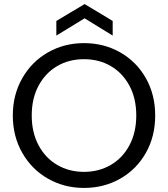

<svg xmlns="http://www.w3.org/2000/svg" viewBox="-20 -917 826 944"><path d="M393 7Q296 7 216 -38.5Q136 -84 89.5 -165.5Q43 -247 43 -349Q43 -451 89.5 -532.5Q136 -614 216 -659.5Q296 -705 393 -705Q491 -705 571 -659.5Q651 -614 697 -533Q743 -452 743 -349Q743 -246 697 -165Q651 -84 571 -38.5Q491 7 393 7ZM393 -72Q466 -72 524.5 -106Q583 -140 616.5 -203Q650 -266 650 -349Q650 -433 616.5 -495.5Q583 -558 525 -592Q467 -626 393 -626Q319 -626 261 -592Q203 -558 169.5 -495.5Q136 -433 136 -349Q136 -266 169.5 -203Q203 -140 261.5 -106Q320 -72 393 -72ZM396 -827 257 -742V-814L396 -897L534 -814V-742Z"/></svg>

Font: A Bank Premium Regular
Style: Regular
Weight: 400
Designer: Ninad Kale (Devanagari), Jonny Pinhorn (Latin), Htun Naung (Myanmar)
Foundry: Indian Type Foundry
Version: 4.004